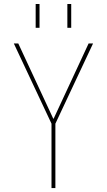

<svg xmlns="http://www.w3.org/2000/svg" viewBox="-20 -950 540 970"><path d="M251 -350.6 427.7 -730.5H450.2L259.8 -325.2V0H240.2V-325.2L49.8 -730.5H72.3L249 -350.6ZM320.3 -809.6V-929.7H339.8V-809.6ZM160.2 -809.6V-929.7H179.7V-809.6Z"/></svg>

Font: Mgen+ 1mn thin
Style: Regular
Weight: 100
Designer: [Source Han Sans]
Ryoko NISHIZUKA  (kana & ideographs); Paul D. Hunt (Latin, Greek & Cyrillic); Wenlong ZHANG  (bopomofo
Version: Version 1.059.20150602